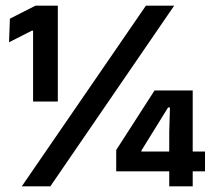

<svg xmlns="http://www.w3.org/2000/svg" viewBox="-20 -659 754 679"><path d="M97 -300V-550.5H92.5L12 -509.5L15 -593L105.5 -639H184.5V-300ZM57 0 496 -639H596L158 0ZM578.5 0V-191.5L581 -279H574.5L480 -126.5V-98.5L440.5 -123H705V-53H391V-128.5L526.5 -339H661.5V0Z"/></svg>

Font: Anek Bangla Medium SemiBold
Style: Regular
Weight: 600
Version: Version 1.003